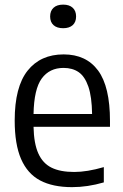

<svg xmlns="http://www.w3.org/2000/svg" viewBox="-20 -780 520 810"><path d="M444 -245H121.5Q123 -174 141.8 -132.5Q160.5 -91 197.2 -72.8Q234 -54.5 293 -54.5Q347.5 -54.5 418 -75V-10.5Q349.5 9.5 284 9.5Q202.5 9.5 149.2 -18.8Q96 -47 69 -109Q42 -171 42 -271.5Q42 -413.5 96.5 -482Q151 -550.5 248.5 -550.5Q343.5 -550.5 393.8 -482.5Q444 -414.5 444 -269.5ZM121.5 -299H368.5Q367.5 -371.5 352.8 -414.5Q338 -457.5 312 -475.5Q286 -493.5 248 -493.5Q189 -493.5 156.2 -449Q123.5 -404.5 121.5 -299ZM191.5 -710.5Q191.5 -734 205.8 -747.2Q220 -760.5 246.5 -760.5Q272.5 -760.5 286.8 -747.2Q301 -734 301 -710.5Q301 -687 286.8 -674Q272.5 -661 246.5 -661Q220 -661 205.8 -674Q191.5 -687 191.5 -710.5Z"/></svg>

Font: Encode Sans Semi Condensed
Style: Regular
Weight: 400
Width: 4
Designer: Multiple Designers
Foundry: Impallari Type
Version: Version 2.000